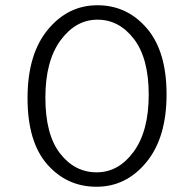

<svg xmlns="http://www.w3.org/2000/svg" viewBox="-20 -708 740 732"><path d="M351.5 -633Q269 -633 211 -554.5Q153 -476 153 -335.5Q153 -195 209 -123Q265 -51 348.5 -51Q432 -51 489.5 -129.5Q547 -208 547 -347Q547 -486 490.5 -559.5Q434 -633 351.5 -633ZM348 4Q235 4 160 -81.5Q85 -167 85 -334Q85 -501 162 -594.5Q239 -688 351.5 -688Q464 -688 539.5 -600.5Q615 -513 615 -348Q615 -183 538 -89.5Q461 4 348 4Z"/></svg>

Font: Antic Slab
Style: Regular
Weight: 400
Designer: Santiago Orozco
Foundry: Santiago Orozco
Version: Version 001.001